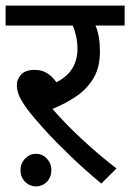

<svg xmlns="http://www.w3.org/2000/svg" viewBox="-20 -642 464 684"><path d="M395 -42 341 12Q282 -37 230 -87Q178 -137 138 -181Q98 -225 75 -256Q53 -287 46.5 -305Q40 -323 40 -340Q40 -359 55 -376Q70 -393 104 -393Q129 -393 147.5 -381.5Q166 -370 181 -349Q220 -369 238 -399Q256 -429 256 -468Q256 -491 251 -513.5Q246 -536 239 -551H0V-622H424V-551H320Q336 -516 336 -458Q336 -403 314 -365Q292 -327 254 -300.5Q216 -274 167 -254Q212 -202 271.5 -146.5Q331 -91 395 -42ZM53 -36Q53 -60 69.5 -77Q86 -94 108 -94Q131 -94 147 -77Q163 -60 163 -36Q163 -11 147 5.5Q131 22 108 22Q86 22 69.5 5.5Q53 -11 53 -36Z"/></svg>

Font: Go Noto Current
Style: Regular
Weight: 400
Designer: Monotype Design Team
Foundry: Monotype Imaging Inc.
Version: Version 2.007; ttfautohint (v1.8) -l 8 -r 50 -G 200 -x 14 -D